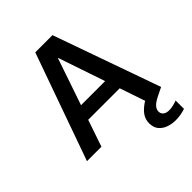

<svg xmlns="http://www.w3.org/2000/svg" viewBox="-249 -837 1184 1184"><g transform="rotate(-45 342.5 -245.5)"><path d="M19 0 268 -700H418L666 0H539L343 -577H342L145 0ZM134 -175 166 -270H511L543 -175ZM585 209Q551 209 521 198Q491 187 473 164.5Q455 142 455 106Q455 79 467.5 55.5Q480 32 509.5 8.5Q539 -15 590 -37L638 -57L665 0L612 26Q576 44 561.5 60.5Q547 77 547 95Q547 115 561.5 126Q576 137 600 137Q615 137 633.5 133Q652 129 670 122V195Q652 201 630 205Q608 209 585 209Z"/></g></svg>

Font: DM Sans 28pt SemiBold
Style: Regular
Weight: 600
Version: Version 4.004;gftools[0.9.30]